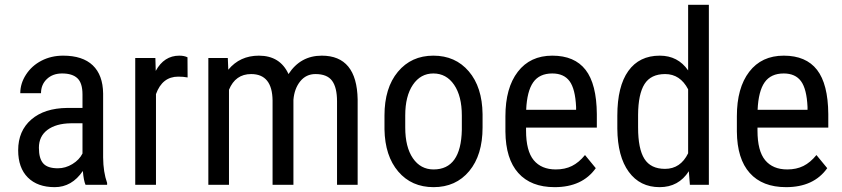

<svg xmlns="http://www.w3.org/2000/svg" viewBox="-20 -770 3510 800"><path d="M336.4 0Q328.6 -17.1 325.2 -57.6Q279.3 9.8 208 9.8Q136.2 9.8 95.9 -30.5Q55.7 -70.8 55.7 -144Q55.7 -224.6 110.4 -272Q165 -319.3 260.3 -320.3H323.7V-376.5Q323.7 -423.8 302.7 -443.8Q281.7 -463.9 238.8 -463.9Q199.7 -463.9 175.3 -440.7Q150.9 -417.5 150.9 -381.8H64.5Q64.5 -422.4 88.4 -459.2Q112.3 -496.1 152.8 -517.1Q193.4 -538.1 243.2 -538.1Q324.2 -538.1 366.5 -497.8Q408.7 -457.5 409.7 -380.4V-113.8Q410.2 -52.7 426.3 -7.8V0ZM221.2 -68.8Q252.9 -68.8 281.7 -86.4Q310.5 -104 323.7 -130.4V-256.3H274.9Q213.4 -255.4 177.7 -228.8Q142.1 -202.1 142.1 -154.3Q142.1 -109.4 160.2 -89.1Q178.2 -68.8 221.2 -68.8Z M761.7 -447.3Q743.7 -450.7 722.7 -450.7Q656.2 -450.7 629.9 -377.9V0H543.5V-528.3H627.4L628.9 -474.6Q663.6 -538.1 727.1 -538.1Q747.6 -538.1 761.2 -531.2Z M929.2 -528.3 931.2 -479.5Q979.5 -538.1 1058.6 -538.1Q1147 -538.1 1182.1 -461.4Q1231.9 -538.1 1320.8 -538.1Q1466.8 -538.1 1470.2 -356V0H1384.3V-347.7Q1384.3 -405.3 1363.8 -433.3Q1343.3 -461.4 1294.4 -461.4Q1255.4 -461.4 1231 -431.2Q1206.5 -400.9 1202.6 -354V0H1115.7V-351.6Q1114.3 -461.4 1026.4 -461.4Q960.9 -461.4 934.1 -396V0H848.1V-528.3Z M1582 -288.6Q1582 -403.8 1637.9 -470.9Q1693.8 -538.1 1785.6 -538.1Q1877.4 -538.1 1933.3 -472.7Q1989.3 -407.2 1990.7 -294.4V-238.8Q1990.7 -124 1935.1 -57.1Q1879.4 9.8 1786.6 9.8Q1694.8 9.8 1639.4 -55.2Q1584 -120.1 1582 -231ZM1668.5 -238.8Q1668.5 -157.2 1700.4 -110.6Q1732.4 -64 1786.6 -64Q1900.9 -64 1904.3 -229V-288.6Q1904.3 -369.6 1872.1 -416.7Q1839.8 -463.9 1785.6 -463.9Q1732.4 -463.9 1700.4 -416.7Q1668.5 -369.6 1668.5 -289.1Z M2291 9.8Q2192.4 9.8 2139.6 -49.1Q2086.9 -107.9 2085.9 -221.7V-285.6Q2085.9 -403.8 2137.5 -470.9Q2189 -538.1 2281.2 -538.1Q2374 -538.1 2419.9 -479Q2465.8 -419.9 2466.8 -294.9V-238.3H2171.9V-226.1Q2171.9 -141.1 2203.9 -102.5Q2235.8 -64 2295.9 -64Q2334 -64 2363 -78.4Q2392.1 -92.8 2417.5 -124L2462.4 -69.3Q2406.2 9.8 2291 9.8ZM2281.2 -463.9Q2227.5 -463.9 2201.7 -427Q2175.8 -390.1 2172.4 -312.5H2380.4V-324.2Q2377 -399.4 2353.3 -431.6Q2329.6 -463.9 2281.2 -463.9Z M2552.2 -288.1Q2552.2 -410.2 2597.9 -474.1Q2643.6 -538.1 2729 -538.1Q2804.7 -538.1 2847.2 -476.6V-750H2933.6V0H2854.5L2850.1 -56.6Q2807.6 9.8 2728.5 9.8Q2646.5 9.8 2599.9 -54Q2553.2 -117.7 2552.2 -233.9ZM2638.7 -238.8Q2638.7 -149.9 2665 -108.2Q2691.4 -66.4 2751 -66.4Q2815.4 -66.4 2847.2 -131.3V-397.9Q2814 -461.4 2751.5 -461.4Q2691.9 -461.4 2665.5 -419.7Q2639.2 -377.9 2638.7 -291.5Z M3255.4 9.8Q3156.7 9.8 3104 -49.1Q3051.3 -107.9 3050.3 -221.7V-285.6Q3050.3 -403.8 3101.8 -470.9Q3153.3 -538.1 3245.6 -538.1Q3338.4 -538.1 3384.3 -479Q3430.2 -419.9 3431.2 -294.9V-238.3H3136.2V-226.1Q3136.2 -141.1 3168.2 -102.5Q3200.2 -64 3260.3 -64Q3298.3 -64 3327.4 -78.4Q3356.4 -92.8 3381.8 -124L3426.8 -69.3Q3370.6 9.8 3255.4 9.8ZM3245.6 -463.9Q3191.9 -463.9 3166 -427Q3140.1 -390.1 3136.7 -312.5H3344.7V-324.2Q3341.3 -399.4 3317.6 -431.6Q3293.9 -463.9 3245.6 -463.9Z"/></svg>

Font: TypoPRO Roboto
Style: Regular
Weight: 400
Designer: Google
Version: Version 2.136; 2016